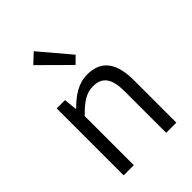

<svg xmlns="http://www.w3.org/2000/svg" viewBox="-245 -979 1095 1095"><g transform="rotate(-45 302.5 -431.5)"><path d="M94 0H176V-396C232 -453 273 -483 330 -483C405 -483 437 -437 437 -333V0H519V-343C519 -481 467 -554 354 -554C280 -554 224 -513 172 -461H169L161 -540H94ZM345 -639 387 -680 232 -863 174 -809Z"/></g></svg>

Font: Noto Sans JP DemiLight
Style: Regular
Weight: 350
Designer: Ryoko NISHIZUKA 西塚涼子 (kana, bopomofo & ideographs); Paul D. Hunt (Latin, Greek & Cyrillic); Sandoll Communications 산돌커뮤니
Foundry: Adobe
Version: Version 2.004;hotconv 1.0.118;makeotfexe 2.5.65603